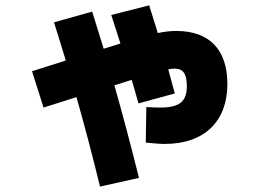

<svg xmlns="http://www.w3.org/2000/svg" viewBox="-20 -641 978 717"><path d="M594.7 -103.5C745.1 -103.5 829.1 -189.5 829.1 -327.1C829.1 -457 760.7 -525.4 638.7 -525.4C617.2 -525.4 597.2 -523.4 569.3 -517.6C558.1 -553.7 547.4 -588.9 537.1 -621.1L395.5 -585L429.7 -478.5L367.2 -459L324.2 -597.7L181.6 -557.6C196.3 -510.7 211.4 -462.9 225.6 -415L99.6 -375L142.6 -239.3L265.6 -278.3C296.9 -168 326.2 -56.2 353.5 55.7L499 23.4C469.2 -96.2 438.5 -211.9 407.2 -322.3L471.7 -342.8C481.4 -309.6 490.2 -280.8 497.1 -254.9L632.8 -292L608.4 -381.8C618.2 -383.8 625.5 -384.8 631.8 -384.8C663.1 -384.8 677.7 -366.2 677.7 -320.3C677.7 -261.7 651.4 -239.3 576.2 -239.3C561.5 -239.3 543 -240.2 526.4 -241.2L524.4 -108.4C549.8 -106.4 573.2 -103.5 594.7 -103.5Z"/></svg>

Font: Pretendard Black
Style: Regular
Weight: 900
Designer: Base glyphs from Inter by Rasmus Andersson; Hangeul glyphs from Noto Sans CJK(Source Han Sans) by Jang Soo-young and Kan
Foundry: Kil Hyung-jin
Version: Version 1.309;Glyphs 3.2 (3225)